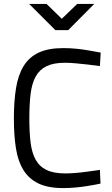

<svg xmlns="http://www.w3.org/2000/svg" viewBox="-20 -952 574 982"><path d="M494 -13Q462 -6 429 -1Q400 4 366.5 7Q333 10 304 10Q226 10 177 -13.5Q128 -37 100 -82Q72 -127 61.5 -193.5Q51 -260 51 -346Q51 -434 62 -501.5Q73 -569 101 -614.5Q129 -660 178 -683Q227 -706 304 -706Q338 -706 372.5 -702.5Q407 -699 434 -694Q466 -689 495 -683L491 -614Q460 -618 428 -622Q401 -625 369.5 -628Q338 -631 312 -631Q254 -631 218 -613.5Q182 -596 162.5 -560.5Q143 -525 136.5 -471.5Q130 -418 130 -346Q130 -275 136.5 -222.5Q143 -170 162.5 -135Q182 -100 218.5 -82.5Q255 -65 314 -65Q337 -65 367.5 -67.5Q398 -70 426 -74Q458 -78 491 -83ZM329 -798H263L129 -932H218L296 -856L375 -932H462Z"/></svg>

Font: TitilliumText22L 400 wt
Style: 400 wt
Weight: 400
Designer: Campivisivi
Foundry: Campivisivi
Version: 1.000